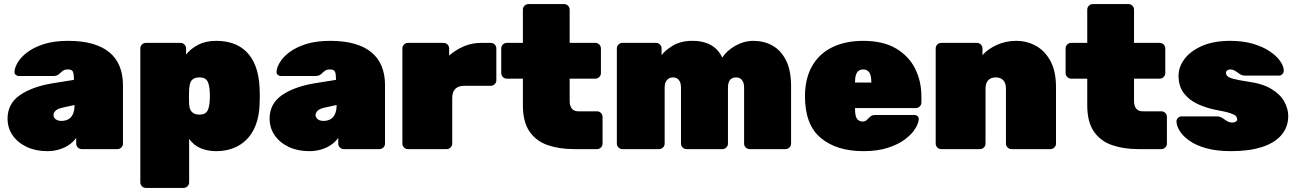

<svg xmlns="http://www.w3.org/2000/svg" viewBox="-20 -730 6348 940"><path d="M211 10Q154 10 110 -11Q66 -32 41.5 -68Q17 -104 17 -149Q17 -222 76.5 -263.5Q136 -305 236 -322L342 -339V-340Q342 -366 337.5 -378Q333 -390 312 -390Q298 -390 289.5 -384.5Q281 -379 271 -369Q260 -358 243 -358H73Q63 -358 56.5 -364Q50 -370 51 -380Q52 -399 67 -424.5Q82 -450 113.5 -474Q145 -498 194.5 -514Q244 -530 314 -530Q382 -530 432.5 -515.5Q483 -501 516 -473.5Q549 -446 565.5 -405.5Q582 -365 582 -314V-27Q582 -16 574 -8Q566 0 555 0H380Q369 0 361 -8Q353 -16 353 -27V-55Q339 -35 317.5 -20.5Q296 -6 269 2Q242 10 211 10ZM280 -138Q300 -138 314.5 -146Q329 -154 337 -171.5Q345 -189 345 -215V-216L286 -203Q260 -197 251 -187Q242 -177 242 -166Q242 -159 246.5 -152.5Q251 -146 259.5 -142Q268 -138 280 -138Z M694 190Q683 190 675 182Q667 174 667 163V-493Q667 -504 675 -512Q683 -520 694 -520H864Q875 -520 883 -512Q891 -504 891 -493V-463Q914 -492 950.5 -511Q987 -530 1039 -530Q1083 -530 1120 -517.5Q1157 -505 1185.5 -477.5Q1214 -450 1231 -406Q1248 -362 1251 -299Q1252 -277 1252 -260Q1252 -243 1251 -220Q1249 -161 1232 -117.5Q1215 -74 1186.5 -46Q1158 -18 1120.5 -4Q1083 10 1039 10Q997 10 963 -4Q929 -18 906 -50V163Q906 174 898 182Q890 190 879 190ZM956 -169Q975 -169 985 -176Q995 -183 999.5 -196Q1004 -209 1006 -227Q1009 -260 1006 -293Q1004 -311 999.5 -324Q995 -337 985 -344Q975 -351 956 -351Q938 -351 927 -344Q916 -337 911.5 -324Q907 -311 906 -293Q905 -271 905 -256.5Q905 -242 906 -219Q907 -203 912.5 -192Q918 -181 928.5 -175Q939 -169 956 -169Z M1494 10Q1437 10 1393 -11Q1349 -32 1324.5 -68Q1300 -104 1300 -149Q1300 -222 1359.5 -263.5Q1419 -305 1519 -322L1625 -339V-340Q1625 -366 1620.5 -378Q1616 -390 1595 -390Q1581 -390 1572.5 -384.5Q1564 -379 1554 -369Q1543 -358 1526 -358H1356Q1346 -358 1339.5 -364Q1333 -370 1334 -380Q1335 -399 1350 -424.5Q1365 -450 1396.5 -474Q1428 -498 1477.5 -514Q1527 -530 1597 -530Q1665 -530 1715.5 -515.5Q1766 -501 1799 -473.5Q1832 -446 1848.5 -405.5Q1865 -365 1865 -314V-27Q1865 -16 1857 -8Q1849 0 1838 0H1663Q1652 0 1644 -8Q1636 -16 1636 -27V-55Q1622 -35 1600.5 -20.5Q1579 -6 1552 2Q1525 10 1494 10ZM1563 -138Q1583 -138 1597.5 -146Q1612 -154 1620 -171.5Q1628 -189 1628 -215V-216L1569 -203Q1543 -197 1534 -187Q1525 -177 1525 -166Q1525 -159 1529.5 -152.5Q1534 -146 1542.5 -142Q1551 -138 1563 -138Z M1977 0Q1966 0 1958 -8Q1950 -16 1950 -27V-493Q1950 -504 1958 -512Q1966 -520 1977 -520H2152Q2163 -520 2171 -512Q2179 -504 2179 -493V-458Q2211 -486 2250.5 -503Q2290 -520 2335 -520H2383Q2394 -520 2402 -512Q2410 -504 2410 -493V-337Q2410 -326 2402 -318Q2394 -310 2383 -310H2254Q2224 -310 2209 -295Q2194 -280 2194 -250V-27Q2194 -16 2186 -8Q2178 0 2167 0Z M2790 0Q2718 0 2661.5 -19.5Q2605 -39 2572.5 -86Q2540 -133 2540 -215V-345H2461Q2450 -345 2442 -353Q2434 -361 2434 -372V-493Q2434 -504 2442 -512Q2450 -520 2461 -520H2540V-683Q2540 -694 2548 -702Q2556 -710 2567 -710H2742Q2753 -710 2761 -702Q2769 -694 2769 -683V-520H2895Q2906 -520 2914 -512Q2922 -504 2922 -493V-372Q2922 -361 2914 -353Q2906 -345 2895 -345H2769V-235Q2769 -212 2779.5 -198.5Q2790 -185 2812 -185H2903Q2914 -185 2922 -177Q2930 -169 2930 -158V-27Q2930 -16 2922 -8Q2914 0 2903 0Z M3027 0Q3016 0 3008 -8Q3000 -16 3000 -27V-493Q3000 -504 3008 -512Q3016 -520 3027 -520H3192Q3203 -520 3211 -512Q3219 -504 3219 -493V-460Q3236 -483 3272.5 -505.5Q3309 -528 3358 -530Q3476 -534 3516 -448Q3539 -483 3581 -506.5Q3623 -530 3669 -530Q3720 -530 3761.5 -507Q3803 -484 3828 -435Q3853 -386 3853 -307V-27Q3853 -16 3845 -8Q3837 0 3826 0H3650Q3639 0 3631 -8Q3623 -16 3623 -27V-302Q3623 -318 3618 -329Q3613 -340 3604.5 -345.5Q3596 -351 3583 -351Q3571 -351 3562 -345.5Q3553 -340 3548.5 -329Q3544 -318 3544 -302V-27Q3544 -16 3536 -8Q3528 0 3517 0H3341Q3330 0 3322 -8Q3314 -16 3314 -27V-302Q3314 -318 3309 -329Q3304 -340 3295.5 -345.5Q3287 -351 3274 -351Q3262 -351 3253 -345Q3244 -339 3239 -328.5Q3234 -318 3234 -302V-27Q3234 -16 3226 -8Q3218 0 3207 0Z M4207 10Q4076 10 3998.5 -54.5Q3921 -119 3921 -259Q3921 -261 3921 -263Q3921 -265 3921 -266Q3923 -352 3958.5 -411Q3994 -470 4057.5 -500Q4121 -530 4206 -530Q4304 -530 4367 -492.5Q4430 -455 4460.5 -393.5Q4491 -332 4491 -258V-228Q4491 -217 4483 -209Q4475 -201 4464 -201H4166Q4166 -200 4166 -199Q4166 -198 4166 -196Q4166 -176 4169.5 -162.5Q4173 -149 4182 -142Q4191 -135 4205 -135Q4211 -135 4215.5 -137Q4220 -139 4224.5 -143.5Q4229 -148 4234 -153Q4243 -162 4249 -164.5Q4255 -167 4267 -167H4456Q4466 -167 4472.5 -161Q4479 -155 4478 -145Q4477 -126 4460.5 -99.5Q4444 -73 4411 -48Q4378 -23 4327 -6.5Q4276 10 4207 10ZM4166 -326H4246V-327Q4246 -349 4241.5 -363Q4237 -377 4228 -383.5Q4219 -390 4206 -390Q4193 -390 4184 -383.5Q4175 -377 4170.5 -363Q4166 -349 4166 -327Z M4588 0Q4577 0 4569 -8Q4561 -16 4561 -27V-493Q4561 -504 4569 -512Q4577 -520 4588 -520H4763Q4774 -520 4782 -512Q4790 -504 4790 -493V-460Q4815 -489 4859 -509.5Q4903 -530 4956 -530Q5007 -530 5051 -506Q5095 -482 5122.5 -432Q5150 -382 5150 -303V-27Q5150 -16 5142 -8Q5134 0 5123 0H4932Q4921 0 4913 -8Q4905 -16 4905 -27V-296Q4905 -323 4892 -337Q4879 -351 4855 -351Q4831 -351 4818 -337Q4805 -323 4805 -296V-27Q4805 -16 4797 -8Q4789 0 4778 0Z M5553 0Q5481 0 5424.5 -19.5Q5368 -39 5335.5 -86Q5303 -133 5303 -215V-345H5224Q5213 -345 5205 -353Q5197 -361 5197 -372V-493Q5197 -504 5205 -512Q5213 -520 5224 -520H5303V-683Q5303 -694 5311 -702Q5319 -710 5330 -710H5505Q5516 -710 5524 -702Q5532 -694 5532 -683V-520H5658Q5669 -520 5677 -512Q5685 -504 5685 -493V-372Q5685 -361 5677 -353Q5669 -345 5658 -345H5532V-235Q5532 -212 5542.5 -198.5Q5553 -185 5575 -185H5666Q5677 -185 5685 -177Q5693 -169 5693 -158V-27Q5693 -16 5685 -8Q5677 0 5666 0Z M6007 10Q5935 10 5884.5 -4.5Q5834 -19 5802.5 -41.5Q5771 -64 5756 -88.5Q5741 -113 5740 -133Q5739 -144 5746.5 -152Q5754 -160 5764 -160H5938Q5939 -160 5940 -160Q5941 -160 5942 -160Q5955 -159 5965.5 -151.5Q5976 -144 5987.5 -137Q5999 -130 6014 -130Q6022 -130 6029.5 -134Q6037 -138 6037 -145Q6037 -154 6031.5 -161Q6026 -168 6004.5 -175.5Q5983 -183 5933 -192Q5887 -201 5845 -220Q5803 -239 5776.5 -273Q5750 -307 5750 -359Q5750 -402 5779 -441Q5808 -480 5864.5 -505Q5921 -530 6003 -530Q6065 -530 6113 -516Q6161 -502 6194.5 -480Q6228 -458 6246 -433Q6264 -408 6265 -387Q6266 -376 6259 -368Q6252 -360 6243 -360H6085Q6083 -360 6080 -360Q6077 -360 6075 -360Q6061 -360 6050 -367.5Q6039 -375 6028 -382.5Q6017 -390 6002 -390Q5995 -390 5988.5 -385.5Q5982 -381 5982 -374Q5982 -366 5988 -358.5Q5994 -351 6017 -344.5Q6040 -338 6092 -330Q6164 -320 6207 -293Q6250 -266 6268.5 -231Q6287 -196 6287 -162Q6287 -109 6254.5 -70Q6222 -31 6159.5 -10.5Q6097 10 6007 10Z"/></svg>

Font: Rubik Black
Style: Regular
Weight: 900
Designer: Hubert and Fischer
Foundry: Hubert and Fischer
Version: Version 2.300;gftools[0.9.30]